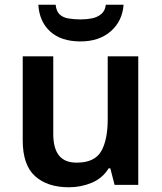

<svg xmlns="http://www.w3.org/2000/svg" viewBox="-20 -781 684 811"><path d="M564 -543V0H464L446 -70H439Q413 -28 367.5 -9Q322 10 271 10Q180 10 128 -37Q76 -84 76 -188V-543H205V-215Q205 -155 229 -124.5Q253 -94 304 -94Q379 -94 407 -141.5Q435 -189 435 -278V-543ZM502 -761Q497 -692 448 -649Q399 -606 320 -606Q238 -606 192 -648Q146 -690 142 -761H215Q218 -733 232 -720Q246 -707 269 -703Q292 -699 321 -699Q346 -699 368.5 -703.5Q391 -708 407.5 -721.5Q424 -735 427 -761Z"/></svg>

Font: Noto Sans Sora Sompeng SemiBold
Style: Regular
Weight: 600
Version: Version 2.101